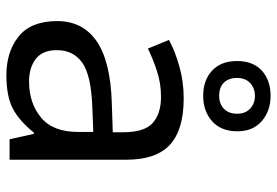

<svg xmlns="http://www.w3.org/2000/svg" viewBox="-153 -704 867 601"><g transform="rotate(90 280.5 -403.5)"><path d="M288 -545Q386 -545 433 -502Q480 -459 480 -365V0H416L399 -76H395Q360 -32 321.5 -11Q283 10 215 10Q142 10 94 -28.5Q46 -67 46 -149Q46 -229 109 -272.5Q172 -316 303 -320L394 -323V-355Q394 -422 365 -448Q336 -474 283 -474Q241 -474 203 -461.5Q165 -449 132 -433L105 -499Q140 -518 188 -531.5Q236 -545 288 -545ZM314 -259Q214 -255 175.5 -227Q137 -199 137 -148Q137 -103 164.5 -82Q192 -61 235 -61Q303 -61 348 -98.5Q393 -136 393 -214V-262ZM280 -606Q231 -606 201 -634Q171 -662 171 -712Q171 -762 201 -789.5Q231 -817 280 -817Q327 -817 359 -789.5Q391 -762 391 -713Q391 -662 359.5 -634Q328 -606 280 -606ZM280 -656Q305 -656 320.5 -671Q336 -686 336 -712Q336 -738 320 -753Q304 -768 280 -768Q256 -768 240 -753Q224 -738 224 -712Q224 -686 238.5 -671Q253 -656 280 -656Z"/></g></svg>

Font: Noto Sans Vai
Style: Regular
Weight: 400
Designer: Monotype Design Team
Foundry: Monotype Imaging Inc.
Version: Version 2.001; ttfautohint (v1.8.4.7-5d5b)